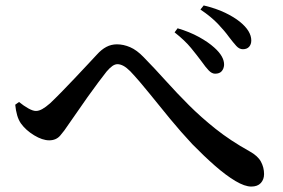

<svg xmlns="http://www.w3.org/2000/svg" viewBox="-20 -738 1040 706"><path d="M873 -557Q860 -557 849 -569Q838 -581 822 -602Q807 -623 782 -649.5Q757 -676 717 -703L729 -718Q775 -707 808 -691Q841 -675 862 -658Q904 -624 904 -589Q904 -575 896 -566Q888 -557 873 -557ZM771 -467Q759 -467 747.5 -479Q736 -491 722 -511Q705 -534 682.5 -561.5Q660 -589 622 -619L633 -634Q677 -621 711.5 -602Q746 -583 768 -563Q805 -530 804 -499Q803 -485 795 -476Q787 -467 771 -467ZM904 -52Q880 -52 845.5 -72.5Q811 -93 770.5 -128.5Q730 -164 687 -208Q645 -253 605 -301.5Q565 -350 528.5 -395.5Q492 -441 459 -476Q445 -490 433.5 -496Q422 -502 412 -502Q403 -502 393.5 -495.5Q384 -489 372 -475Q360 -460 341 -434.5Q322 -409 302 -381Q282 -353 264 -326.5Q246 -300 233 -282Q216 -256 201 -239Q186 -222 161 -222Q136 -222 105.5 -240.5Q75 -259 57 -284Q48 -297 43 -314.5Q38 -332 36 -353L50 -363Q67 -349 84 -339.5Q101 -330 112 -330Q123 -330 135.5 -337Q148 -344 164 -358Q182 -375 206 -399.5Q230 -424 255 -450.5Q280 -477 301.5 -500Q323 -523 336 -537Q353 -556 371 -565.5Q389 -575 410 -575Q434 -575 458.5 -564.5Q483 -554 508 -528Q550 -485 590 -440.5Q630 -396 674.5 -351.5Q719 -307 773 -264Q827 -221 897 -182Q928 -165 939.5 -143.5Q951 -122 951 -98Q951 -78 939 -65Q927 -52 904 -52Z"/></svg>

Font: Noto Serif KR SemiBold
Style: Regular
Weight: 600
Designer: Ryoko NISHIZUKA 西塚涼子 (kana & ideographs); Frank Grießhammer (Latin, Greek & Cyrillic); Wenlong ZHANG 张文龙 (bopomofo); San
Foundry: Adobe
Version: Version 2.003-H1;hotconv 1.1.1;makeotfexe 2.6.0